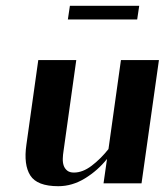

<svg xmlns="http://www.w3.org/2000/svg" viewBox="-20 -632 572 662"><path d="M71 -133 112 -425H243L199 -111Q197 -99 196.5 -85.5Q196 -72 199.5 -61.5Q203 -51 211.5 -44Q220 -37 235 -37Q265 -37 296 -60.5Q327 -84 354 -118L397 -425H528L468 0H337L349 -84Q317 -44 273 -17Q229 10 181 10Q108 10 84.5 -27Q61 -64 71 -133ZM221 -612H460L453 -565H214Z"/></svg>

Font: Gamine
Style: Bold Italic
Weight: 700
Designer: Tapiwanashe Sebastian Garikayi
Version: Version 1.000